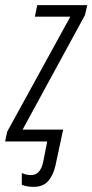

<svg xmlns="http://www.w3.org/2000/svg" viewBox="-54 -551 360 748"><path d="M162 94 192 -46H34L277 -492L286 -531H91L82 -486H220L-26 -38L-34 0H130L114 81Q103 131 67 131Q48 131 31 123V169Q51 177 76 177Q114 177 134 154Q154 131 162 94Z"/></svg>

Font: Noto Sans Display Condensed Light
Style: Italic
Weight: 300
Width: 3
Designer: Monotype Design team
Foundry: Monotype Imaging Inc.
Version: 1.000